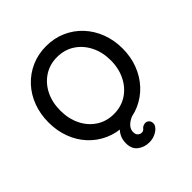

<svg xmlns="http://www.w3.org/2000/svg" viewBox="-239 -874 1239 1239"><g transform="rotate(-45 380.5 -254.5)"><path d="M413 201Q368 201 334.5 175.5Q301 150 301 98Q301 62 316 35Q331 8 354.5 -10.5Q378 -29 406 -41Q434 -53 460 -61L488 -8Q452 0 429.5 14Q407 28 396 44.5Q385 61 385 80Q385 101 396.5 111.5Q408 122 422 122Q429 122 435 119.5Q441 117 445 112Q453 101 464 97Q475 93 482 93Q497 93 507.5 103.5Q518 114 518 133Q518 148 503.5 164Q489 180 465 190.5Q441 201 413 201ZM719 -350Q719 -274 694 -208.5Q669 -143 623.5 -94Q578 -45 516 -17.5Q454 10 380 10Q307 10 245 -17.5Q183 -45 137.5 -94Q92 -143 67.5 -208.5Q43 -274 43 -350Q43 -426 67.5 -491.5Q92 -557 137.5 -606Q183 -655 245 -682.5Q307 -710 380 -710Q454 -710 516 -682.5Q578 -655 623.5 -606Q669 -557 694 -491.5Q719 -426 719 -350ZM611 -350Q611 -424 581.5 -483Q552 -542 500 -576Q448 -610 380 -610Q313 -610 261 -576Q209 -542 180 -483.5Q151 -425 151 -350Q151 -276 180 -217Q209 -158 261 -124Q313 -90 380 -90Q448 -90 500 -124Q552 -158 581.5 -217Q611 -276 611 -350Z"/></g></svg>

Font: Quicksand Light SemiBold
Style: Regular
Weight: 600
Version: Version 3.006